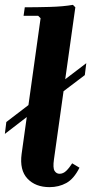

<svg xmlns="http://www.w3.org/2000/svg" viewBox="-33 -760 375 790"><path d="M264 -88 294 -70Q271 -24 240 -7Q209 10 171 10Q113 10 80 -25Q47 -60 56 -127L134 -685L124 -695H64L69 -730Q116 -730 171.5 -731.5Q227 -733 267 -740L277 -730L189 -104Q184 -69 191.5 -57Q199 -45 212 -45Q227 -45 239.5 -57Q252 -69 264 -88ZM158 -375 322 -500 316 -451 151 -326ZM152 -336 -13 -209 -7 -258 159 -385Z"/></svg>

Font: Brygada 1918
Style: Bold Italic
Weight: 700
Italic angle: -8°
Designer: Mateusz Machalski | Borys Kosmynka | Przemek Hoffer
Foundry: NIEPODLEGLA 2018
Version: Version 3.006